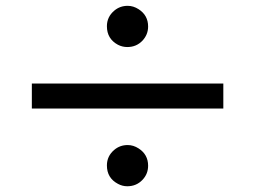

<svg xmlns="http://www.w3.org/2000/svg" viewBox="-20 -711 880 662"><path d="M89.8 -422.9H750V-336.9H89.8ZM420.4 -690.9Q439.9 -690.9 458 -679.2Q490.7 -658.2 490.7 -619.6Q490.7 -591.8 471.2 -570.8Q450.2 -548.8 418.9 -548.8Q401.9 -548.8 386.7 -556.6Q348.6 -577.1 348.6 -620.6Q348.6 -652.8 374 -674.3Q393.6 -690.9 420.4 -690.9ZM420.4 -210.9Q439.9 -210.9 458 -199.2Q490.7 -178.2 490.7 -139.6Q490.7 -111.3 471.2 -90.8Q450.2 -68.8 418.9 -68.8Q401.9 -68.8 386.7 -77.1Q348.6 -97.2 348.6 -140.6Q348.6 -172.9 374 -194.3Q393.6 -210.9 420.4 -210.9Z"/></svg>

Font: FORM UDPGothic
Style: Bold
Weight: 700
Foundry: Pronama LLC
Version: Version 1.051